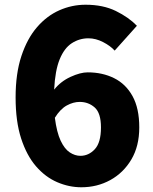

<svg xmlns="http://www.w3.org/2000/svg" viewBox="-20 -778 649 812"><path d="M324 14Q272 14 222 -7.5Q172 -29 132.5 -74.5Q93 -120 69.5 -192Q46 -264 46 -366Q46 -467 70.5 -541Q95 -615 136.5 -663Q178 -711 231 -734.5Q284 -758 342 -758Q416 -758 470 -731.5Q524 -705 559 -669L465 -564Q447 -584 416 -600Q385 -616 354 -616Q316 -616 284 -595.5Q252 -575 232.5 -527.5Q213 -480 209 -399Q237 -434 278.5 -453Q320 -472 351 -472Q413 -472 462.5 -447.5Q512 -423 540.5 -371.5Q569 -320 569 -239Q569 -160 535.5 -103.5Q502 -47 446.5 -16.5Q391 14 324 14ZM212 -280Q220 -218 236.5 -183Q253 -148 275 -133.5Q297 -119 320 -119Q355 -119 381 -147Q407 -175 407 -239Q407 -300 380.5 -323.5Q354 -347 317 -347Q290 -347 262.5 -332Q235 -317 212 -280Z"/></svg>

Font: Source Han Sans TC Heavy
Style: Regular
Weight: 900
Designer: Ryoko NISHIZUKA Ë•øÂ°öÊ∂ºÂ≠ê (kana, bopomofo & ideographs); Paul D. Hunt (Latin, Greek & Cyrillic); Sandoll Communicatio
Foundry: Adobe
Version: Version 2.004;hotconv 1.0.118;makeotfexe 2.5.65603